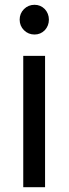

<svg xmlns="http://www.w3.org/2000/svg" viewBox="-20 -781 286 801"><path d="M124 -637C124 -637 124 -637 124 -637C141 -637 155 -643 167 -655C178 -667 184 -682 184 -699C184 -699 184 -699 184 -699C184 -716 178 -731 167 -743C155 -755 141 -761 124 -761C124 -761 124 -761 124 -761C107 -761 92 -755 80 -743C68 -731 62 -716 62 -699C62 -699 62 -699 62 -699C62 -682 68 -667 80 -655C92 -643 107 -637 124 -637ZM77 -548C77 -548 77 0 77 0C77 0 168 0 168 0C168 0 168 -548 168 -548C168 -548 77 -548 77 -548Z"/></svg>

Font: Girnar Poppins
Style: Regular
Weight: 500
Designer: Ninad Kale (Devanagari), Jonny Pinhorn (Latin)
Foundry: Indian Type Foundry
Version: ""